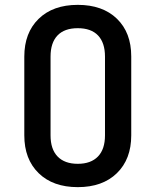

<svg xmlns="http://www.w3.org/2000/svg" viewBox="-20 -760 640 790"><path d="M300 10Q198 10 139 -47.5Q80 -105 80 -203V-527Q80 -625 139 -682.5Q198 -740 300 -740Q402 -740 461 -683Q520 -626 520 -528V-203Q520 -105 461 -47.5Q402 10 300 10ZM300 -86Q354 -86 383 -116Q412 -146 412 -203V-527Q412 -584 383.5 -614Q355 -644 300 -644Q245 -644 216.5 -614Q188 -584 188 -527V-203Q188 -146 217 -116Q246 -86 300 -86Z"/></svg>

Font: Tiny SemiBold
Style: Regular
Weight: 600
Designer: Philipp Nurullin, Konstantin Bulenkov
Foundry: JetBrains
Version: Version 2.251; ttfautohint (v1.8.4.7-5d5b)